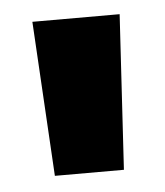

<svg xmlns="http://www.w3.org/2000/svg" viewBox="-33 -690 275 320"><g transform="rotate(-5 105.0 -530.5)"><path d="M162.5 -401.5H47L32 -660.5H178Z"/></g></svg>

Font: Anek Telugu
Style: Bold
Weight: 700
Designer: Omkar Bhoir (Telugu), Yesha Goshar (Latin)
Foundry: Ek Type
Version: Version 1.003